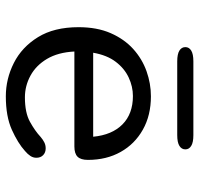

<svg xmlns="http://www.w3.org/2000/svg" viewBox="-32 -640 684 659"><g transform="rotate(90 309.5 -311.0)"><path d="M311.3 10.5Q251.2 10.5 196.7 -17Q142.2 -44.5 108 -99.9Q73.8 -155.3 73.8 -239Q73.8 -302.5 94.2 -349.2Q114.5 -395.8 148.5 -426.6Q182.5 -457.3 224.8 -472.4Q267.2 -487.5 311 -487.5Q376.5 -487.5 425.6 -459.8Q474.7 -432.2 502 -383.6Q529.3 -335 529.3 -271.3Q529.3 -247 518.6 -235.9Q507.8 -224.8 483.3 -224.8H157.3Q160.2 -168.7 182.6 -130.9Q205 -93.2 240.1 -74.1Q275.2 -55 314.7 -55Q367.3 -55 398.7 -72.4Q430 -89.8 450 -108.5Q459.2 -116.5 468.8 -121.4Q478.3 -126.3 489.7 -126.3Q504 -126.3 513 -117.6Q522 -108.8 522 -94.3Q522 -83.3 515.8 -73.9Q509.7 -64.5 498.8 -55.3Q472 -31 426 -10.2Q380 10.5 311.3 10.5ZM161.5 -289.3H449.8Q443.7 -353.8 407.5 -389.8Q371.3 -425.7 310 -425.7Q277.7 -425.7 246.6 -411.2Q215.5 -396.8 192.7 -366.8Q169.8 -336.8 161.5 -289.3ZM142.2 -605.7Q142.2 -618.5 154.1 -625.8Q166 -633.2 191.2 -633.2H444.2Q469.3 -633.2 481.2 -625.8Q493.2 -618.5 493.2 -605.7Q493.2 -592.8 481.2 -585.3Q469.3 -577.8 444.2 -577.8H191.2Q166 -577.8 154.1 -585.3Q142.2 -592.8 142.2 -605.7Z"/></g></svg>

Font: Sono ExtraLight
Style: Regular
Weight: 200
Designer: Tyler Finck
Foundry: Tyler Finck
Version: Version 2.112